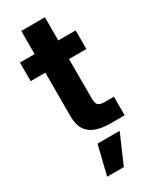

<svg xmlns="http://www.w3.org/2000/svg" viewBox="-225 -716 819 1010"><g transform="rotate(-30 184.5 -211.0)"><path d="M347 -515.6V-402.7H8.6V-515.6ZM97.8 -656.2H241.5V-159.3Q241.5 -133.2 252.1 -123.1Q262.7 -112.9 291.8 -112.9Q304.1 -112.9 320.9 -112.9Q337.8 -112.9 347 -112.9V0Q334 0 310.6 0Q287.2 0 263.4 0Q178 0 137.9 -33.3Q97.8 -66.5 97.8 -136.8ZM105.7 233.8 149 57.6H283.4L207.1 233.8Z"/></g></svg>

Font: Inter Khmer Looped
Style: Regular
Weight: 400
Designer: Rasmus Andersson, Sovichet Tep
Foundry: Anagata Design
Version: Version 1.000